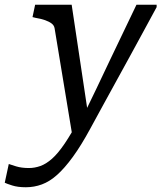

<svg xmlns="http://www.w3.org/2000/svg" viewBox="-112 -557 680 809"><path d="M194 22 235 -16 260 -70 190 -537H36L25 -485L37 -482Q61 -478 78 -472Q95 -466 105.5 -458Q116 -450 118 -438ZM237 -65 224 -60Q189 6 160.5 48Q132 90 107 112Q82 134 58 142.5Q34 151 10 151Q-21 151 -44 144Q-67 137 -75 134L-92 213Q-84 217 -60.5 224.5Q-37 232 -3 232Q32 232 64.5 220Q97 208 128.5 180Q160 152 195 104Q230 56 269 -16Q298 -69 326 -120.5Q354 -172 382.5 -223.5Q411 -275 438.5 -325.5Q466 -376 493.5 -426.5Q521 -477 548 -527V-537H463Q435 -478 406.5 -419Q378 -360 350 -301Q322 -242 294 -183Q266 -124 237 -65Z"/></svg>

Font: Roboto Serif
Style: Italic
Weight: 400
Italic angle: -10°
Designer: Greg Gazdowicz
Foundry: Commercial Type
Version: Version 1.008